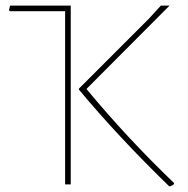

<svg xmlns="http://www.w3.org/2000/svg" viewBox="-20 -657 671 684"><path d="M584 -637 288 -340Q434 -164 600 -5V-1Q597 2 586 7L582 6Q399 -172 261 -338V-341L510 -590L553 -637ZM232 -637V0H212V-617H15L12 -621L16 -637Z"/></svg>

Font: Alegreya Sans SC Thin
Style: Regular
Weight: 100
Designer: Juan Pablo del Peral
Foundry: Huerta Tipografica
Version: Version 2.007